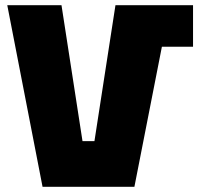

<svg xmlns="http://www.w3.org/2000/svg" viewBox="-20 -720 776 740"><path d="M144 0 8 -700H217L298 -176H344L425 -700H724V-540H604L498 0Z"/></svg>

Font: Tektur ExtraBold
Style: Regular
Weight: 800
Designer: Adam Jagosz
Foundry: Adam Jagosz
Version: Version 1.005;gftools[0.9.30]